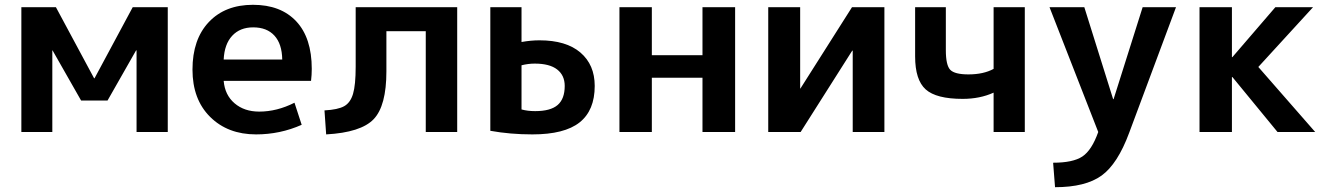

<svg xmlns="http://www.w3.org/2000/svg" viewBox="-20 -550 5539 800"><path d="M547 -340 428 -131H318L199 -340H198V0H69V-520H213L372 -224H374L533 -520H679V0H549V-340Z M912 -302H1156Q1155 -367 1123.5 -401.5Q1092 -436 1035 -436Q980 -436 947.5 -401Q915 -366 912 -302ZM912 -213Q917 -154 957.5 -119.5Q998 -85 1060 -85Q1134 -85 1207 -122L1237 -30Q1147 10 1047 10Q929 10 855.5 -63Q782 -136 782 -260Q782 -386 850 -458Q918 -530 1034 -530Q1150 -530 1214.5 -461Q1279 -392 1279 -263Q1279 -238 1276 -213Z M1885 0H1754V-420H1590V-253Q1590 -109 1537 -53.5Q1484 2 1339 10L1332 -90Q1388 -93 1414 -107.5Q1440 -122 1451 -159Q1462 -196 1462 -272V-520H1885Z M2023 -520H2153V-375Q2192 -382 2228 -382Q2339 -382 2398.5 -331Q2458 -280 2458 -192Q2458 -90 2395 -40Q2332 10 2198 10Q2106 10 2023 -5ZM2153 -278V-94Q2178 -87 2210 -87Q2274 -87 2303.5 -112.5Q2333 -138 2333 -192Q2333 -236 2301.5 -260.5Q2270 -285 2208 -285Q2181 -285 2153 -278Z M2696 -226V0H2561V-520H2696V-320H2907V-520H3043V0H2907V-226Z M3314 -520V-181H3315L3530 -520H3665V0H3533V-339H3531L3316 0H3181V-520Z M4120 -164Q4063 -138 3991 -138Q3881 -138 3837 -177.5Q3793 -217 3793 -315V-520H3921V-341Q3921 -278 3939.5 -259Q3958 -240 4015 -240Q4078 -240 4120 -263V-520H4250V0H4120Z M4376 230 4368 128Q4451 128 4490 102Q4529 76 4556 0L4353 -520H4498L4618 -137H4620L4741 -520H4880L4685 3Q4637 133 4570 181.5Q4503 230 4376 230Z M5115 -312 5294 -520H5451L5223 -271L5460 0H5303L5115 -229H5113V0H4978V-520H5113V-312Z"/></svg>

Font: M PLUS 1p
Style: Bold
Weight: 700
Version: Version 1.062